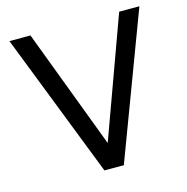

<svg xmlns="http://www.w3.org/2000/svg" viewBox="-104 -799 877 899"><g transform="rotate(-15 335.0 -350.0)"><path d="M293 0H387L650 -700H552L341 -120L122 -700H20Z"/></g></svg>

Font: Golos Text VF
Style: Regular
Weight: 400
Designer: A.Korolkova, Vitaly Kuzmin
Foundry: ParaType Ltd
Version: Version 2.005